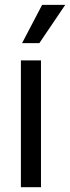

<svg xmlns="http://www.w3.org/2000/svg" viewBox="-20 -783 293 803"><path d="M67.4 -530.3H151.4V0H67.4ZM156.2 -762.7H252.9L144.5 -602.5H72.3Z"/></svg>

Font: Pretendard Std Variable
Style: Regular
Weight: 400
Designer: Base glyphs from Inter by Rasmus Andersson; Hangeul glyphs from Noto Sans CJK(Source Han Sans) by Jang Soo-young and Kan
Foundry: Kil Hyung-jin
Version: Version 1.309;Glyphs 3.2 (3225)